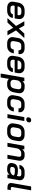

<svg xmlns="http://www.w3.org/2000/svg" viewBox="2346 -3087 941 5673"><g transform="rotate(90 2816.5 -250.5)"><path d="M29 -142Q29 -159 32 -177L55 -311Q71 -403 131.5 -455Q192 -507 283 -507H363Q446 -507 495 -464Q544 -421 544 -350Q544 -334 541 -314L524 -213H152L146 -177Q145 -171 145 -160Q145 -127 165 -108Q185 -89 220 -89H298Q340 -89 367 -108Q394 -127 400 -160H512Q499 -81 441.5 -36.5Q384 8 295 8H216Q129 8 79 -32.5Q29 -73 29 -142ZM426 -299 428 -312Q430 -321 430 -336Q430 -371 411 -391Q392 -411 359 -411H277Q236 -411 206.5 -383.5Q177 -356 168 -309L166 -299Z M747 -254 608 -499H733L824 -338L972 -499H1104L879 -253L1023 0H898L802 -170L645 0H513Z M1076 -148Q1076 -159 1080 -185L1102 -311Q1119 -403 1178 -455Q1237 -507 1325 -507H1405Q1486 -507 1533.5 -467.5Q1581 -428 1581 -361Q1581 -345 1578 -327H1465Q1466 -333 1466 -344Q1466 -373 1448.5 -390.5Q1431 -408 1401 -408H1322Q1281 -408 1253 -380.5Q1225 -353 1216 -304L1196 -191Q1194 -182 1194 -166Q1194 -131 1213.5 -111Q1233 -91 1267 -91H1346Q1385 -91 1411.5 -116.5Q1438 -142 1445 -188H1558Q1542 -96 1485 -44Q1428 8 1343 8H1260Q1176 8 1126 -34.5Q1076 -77 1076 -148Z M1628 -142Q1628 -159 1631 -177L1654 -311Q1670 -403 1730.5 -455Q1791 -507 1882 -507H1962Q2045 -507 2094 -464Q2143 -421 2143 -350Q2143 -334 2140 -314L2123 -213H1751L1745 -177Q1744 -171 1744 -160Q1744 -127 1764 -108Q1784 -89 1819 -89H1897Q1939 -89 1966 -108Q1993 -127 1999 -160H2111Q2098 -81 2040.5 -36.5Q1983 8 1894 8H1815Q1728 8 1678 -32.5Q1628 -73 1628 -142ZM2025 -299 2027 -312Q2029 -321 2029 -336Q2029 -371 2010 -391Q1991 -411 1958 -411H1876Q1835 -411 1805.5 -383.5Q1776 -356 1767 -309L1765 -299Z M2276 -499H2383L2373 -440Q2400 -472 2432 -489.5Q2464 -507 2493 -507H2557Q2639 -507 2687 -465.5Q2735 -424 2735 -355Q2735 -342 2731 -316L2710 -200Q2693 -102 2635.5 -47Q2578 8 2493 8H2425Q2390 8 2359 -6.5Q2328 -21 2311 -45L2268 200H2153ZM2484 -91Q2528 -91 2557.5 -121.5Q2587 -152 2597 -207L2615 -309Q2617 -325 2617 -331Q2617 -367 2597 -387.5Q2577 -408 2541 -408H2478Q2445 -408 2411.5 -382Q2378 -356 2358 -313L2338 -197Q2334 -149 2357 -120Q2380 -91 2421 -91Z M2792 -148Q2792 -159 2796 -185L2818 -311Q2835 -403 2894 -455Q2953 -507 3041 -507H3121Q3202 -507 3249.5 -467.5Q3297 -428 3297 -361Q3297 -345 3294 -327H3181Q3182 -333 3182 -344Q3182 -373 3164.5 -390.5Q3147 -408 3117 -408H3038Q2997 -408 2969 -380.5Q2941 -353 2932 -304L2912 -191Q2910 -182 2910 -166Q2910 -131 2929.5 -111Q2949 -91 2983 -91H3062Q3101 -91 3127.5 -116.5Q3154 -142 3161 -188H3274Q3258 -96 3201 -44Q3144 8 3059 8H2976Q2892 8 2842 -34.5Q2792 -77 2792 -148Z M3445 -613Q3445 -652 3469 -676.5Q3493 -701 3533 -701Q3562 -701 3579.5 -685Q3597 -669 3597 -643Q3597 -604 3573 -579.5Q3549 -555 3509 -555Q3480 -555 3462.5 -571Q3445 -587 3445 -613ZM3441 -499H3556L3468 0H3353Z M3624 -151Q3624 -169 3627 -187L3649 -311Q3666 -403 3726 -455Q3786 -507 3876 -507H3963Q4050 -507 4100.5 -464Q4151 -421 4151 -349Q4151 -337 4147 -311L4125 -187Q4108 -95 4048.5 -43.5Q3989 8 3897 8H3810Q3725 8 3674.5 -35.5Q3624 -79 3624 -151ZM3900 -91Q3943 -91 3973 -119Q4003 -147 4011 -194L4031 -305Q4033 -313 4033 -329Q4033 -365 4012.5 -386.5Q3992 -408 3957 -408H3873Q3829 -408 3800 -381Q3771 -354 3763 -305L3743 -194Q3741 -185 3741 -169Q3741 -133 3761 -112Q3781 -91 3816 -91Z M4288 -499H4395L4384 -434Q4413 -468 4448.5 -487.5Q4484 -507 4517 -507H4576Q4647 -507 4688 -469Q4729 -431 4729 -367Q4729 -349 4726 -329L4669 0H4554L4611 -326Q4613 -340 4613 -347Q4613 -374 4598.5 -390.5Q4584 -407 4559 -407H4497Q4458 -407 4421.5 -377.5Q4385 -348 4368 -302L4315 0H4200Z M4797 -109Q4797 -117 4799 -133L4805 -170Q4817 -236 4866.5 -272Q4916 -308 4992 -308H5054Q5084 -308 5119.5 -300Q5155 -292 5179 -279L5189 -341Q5191 -351 5191 -356Q5191 -381 5174.5 -395.5Q5158 -410 5130 -410H5047Q5013 -410 4990.5 -395Q4968 -380 4963 -354H4851Q4864 -425 4917.5 -466Q4971 -507 5051 -507H5134Q5213 -507 5259.5 -470.5Q5306 -434 5306 -372Q5306 -358 5303 -341L5243 0H5136L5148 -63Q5117 -30 5082 -11Q5047 8 5014 8H4955Q4882 8 4839.5 -24Q4797 -56 4797 -109ZM5027 -82Q5066 -82 5102.5 -104.5Q5139 -127 5158 -164L5163 -188Q5148 -202 5118.5 -210.5Q5089 -219 5055 -219H4992Q4961 -219 4941 -204.5Q4921 -190 4917 -165L4911 -137Q4910 -134 4910 -127Q4910 -107 4926.5 -94.5Q4943 -82 4971 -82Z M5388 -105Q5388 -127 5392 -148L5489 -700H5604L5507 -153Q5505 -141 5505 -135Q5505 -117 5515.5 -108Q5526 -99 5550 -99H5598L5581 0H5527Q5456 0 5422 -25Q5388 -50 5388 -105Z"/></g></svg>

Font: Bai Jamjuree SemiBold
Style: Italic
Weight: 600
Italic angle: -10°
Version: Version 1.000; ttfautohint (v1.6)